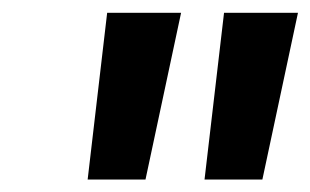

<svg xmlns="http://www.w3.org/2000/svg" viewBox="-20 -748 498 308"><path d="M120.6 -460 151.9 -727.5H270.5L213.4 -460ZM308.1 -460 339.4 -727.5H458L400.9 -460Z"/></svg>

Font: Inter Display Semi Bold
Style: Italic
Weight: 600
Italic angle: -9.39999°
Designer: Rasmus Andersson
Foundry: rsms
Version: Version 4.000;git-4fc901f